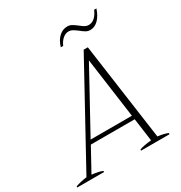

<svg xmlns="http://www.w3.org/2000/svg" viewBox="-233 -1023 1095 1164"><g transform="rotate(-30 314.0 -441.0)"><path d="M324 -786H307Q321 -831 346.5 -853.5Q372 -876 404 -876Q420 -876 433.5 -868.5Q447 -861 468 -845Q485 -831 497 -824.5Q509 -818 522 -818Q568 -818 596 -882H612Q597 -837 572 -812Q547 -787 515 -787Q499 -787 485 -795Q471 -803 453 -818Q433 -833 421 -839.5Q409 -846 396 -846Q374 -846 355 -830Q336 -814 324 -786ZM615 -8 614 0H415L416 -8Q442 -18 499 -24L477 -184H170L82 -24Q136 -18 157 -7L156 0H-32L-31 -8Q4 -20 48 -26L420 -704H449L544 -25Q588 -20 615 -8ZM473 -211 415 -632 184 -211Z"/></g></svg>

Font: Trirong ExtraLight
Style: Italic
Weight: 275
Italic angle: -12°
Designer: Katatrad Team
Foundry: CadsonDemak
Version: Version 1.003